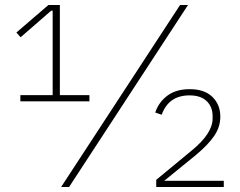

<svg xmlns="http://www.w3.org/2000/svg" viewBox="-20 -753 966 773"><path d="M340 -345H62V-370H192V-710H186L63 -603L46 -622L175 -733H221V-370H340ZM258 0H226L705 -733H737ZM609 0V-29L753 -148Q836 -216 836 -276V-285Q836 -323 812 -346Q788 -369 743 -369Q659 -369 631 -291L605 -300Q619 -342 654 -368Q689 -394 744 -394Q803 -394 835 -363Q867 -332 867 -283Q867 -243 843.5 -207.5Q820 -172 770 -130L641 -25H881V0Z"/></svg>

Font: IBM Plex Sans JP ExtraLight
Style: Regular
Weight: 200
Designer: Mike Abbink; Paul van der Laan; Pieter van Rosmalen; Wujin Sim; Yejin Wi; Jinhee Kim; Boomi Park; Yona Kim; Kichan Ma
Foundry: Sandoll Inc.
Version: Version 1.001